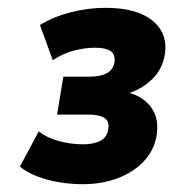

<svg xmlns="http://www.w3.org/2000/svg" viewBox="-20 -729 443 491"><path d="M192 -258Q143 -258 99.5 -270Q56 -282 31 -303L79 -393Q99 -377 129.5 -368.5Q160 -360 192 -360Q220 -360 237 -369Q254 -378 257 -400Q260 -420 246 -428Q232 -436 206 -436H126L142 -533H210Q237 -533 253.5 -542Q270 -551 273 -571Q275 -590 262.5 -598.5Q250 -607 223 -607Q197 -607 168.5 -599.5Q140 -592 115 -575L82 -665Q116 -686 160.5 -697.5Q205 -709 250 -709Q329 -709 369 -677Q409 -645 402 -593Q397 -554 369.5 -527Q342 -500 304 -489V-493Q329 -488 348 -473.5Q367 -459 376 -437.5Q385 -416 381 -386Q376 -348 350 -319Q324 -290 283 -274Q242 -258 192 -258Z"/></svg>

Font: Nunito Sans 10pt SemiCondensed Black
Style: Italic
Weight: 900
Width: 4
Italic angle: -9°
Designer: Vernon Adams
Foundry: Vernon Adams
Version: Version 3.101;gftools[0.9.27]